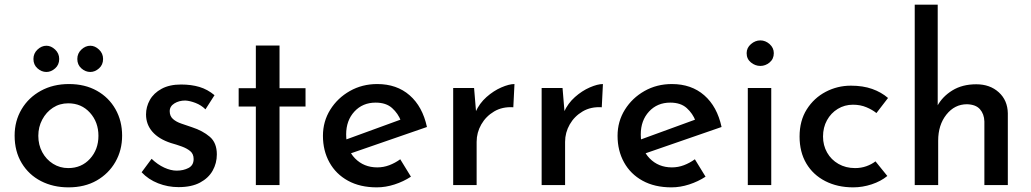

<svg xmlns="http://www.w3.org/2000/svg" viewBox="-20 -797 4441 827"><path d="M43 -213Q43 -276 73 -326.5Q103 -377 156 -406Q209 -435 277 -435Q346 -435 397.5 -406Q449 -377 477.5 -326.5Q506 -276 506 -213Q506 -150 477 -99.5Q448 -49 396.5 -19.5Q345 10 275 10Q209 10 156.5 -17Q104 -44 73.5 -94.5Q43 -145 43 -213ZM145 -212Q145 -173 162 -141.5Q179 -110 208.5 -91.5Q238 -73 274 -73Q331 -73 367.5 -113Q404 -153 404 -212Q404 -271 367.5 -311.5Q331 -352 274 -352Q237 -352 208 -333Q179 -314 162 -282Q145 -250 145 -212ZM124 -543Q124 -567 141.5 -583.5Q159 -600 180 -600Q200 -600 217.5 -583.5Q235 -567 235 -543Q235 -518 217.5 -502.5Q200 -487 180 -487Q159 -487 141.5 -502.5Q124 -518 124 -543ZM313 -543Q313 -567 330.5 -583.5Q348 -600 369 -600Q389 -600 406.5 -583.5Q424 -567 424 -543Q424 -518 406.5 -502.5Q389 -487 369 -487Q348 -487 330.5 -502.5Q313 -518 313 -543Z M749 9Q703 9 661 -7.5Q619 -24 590 -55L633 -113Q659 -88 687.5 -75Q716 -62 741 -62Q770 -62 792 -73.5Q814 -85 814 -112Q814 -134 799.5 -146Q785 -158 763 -166Q741 -174 716 -181Q664 -198 636.5 -229.5Q609 -261 609 -304Q609 -337 625.5 -366.5Q642 -396 676 -414.5Q710 -433 760 -433Q804 -433 839 -422.5Q874 -412 904 -387L865 -326Q847 -344 822.5 -353.5Q798 -363 778 -364Q751 -364 731 -351.5Q711 -339 711 -318Q711 -297 725 -284.5Q739 -272 761.5 -264.5Q784 -257 807 -249Q853 -234 883.5 -208Q914 -182 914 -132Q914 -94 896 -62Q878 -30 841.5 -10.5Q805 9 749 9Z M1082 -601H1184V-417H1296V-338H1184V0H1082V-338H1008V-417H1082Z M1603 10Q1531 10 1479 -18.5Q1427 -47 1399 -97.5Q1371 -148 1371 -212Q1371 -274 1402.5 -324.5Q1434 -375 1487 -405Q1540 -435 1605 -435Q1689 -435 1744.5 -386.5Q1800 -338 1819 -250L1478 -132L1454 -190L1728 -290L1707 -276Q1695 -308 1669 -331.5Q1643 -355 1598 -355Q1542 -355 1506.5 -316.5Q1471 -278 1471 -218Q1471 -154 1509 -115Q1547 -76 1605 -76Q1632 -76 1657 -85.5Q1682 -95 1704 -111L1750 -36Q1718 -15 1679.5 -2.5Q1641 10 1603 10Z M2022 -418 2032 -298 2028 -314Q2045 -352 2075.5 -379Q2106 -406 2139.5 -420.5Q2173 -435 2196 -435L2191 -335Q2144 -338 2108.5 -317Q2073 -296 2053 -261Q2033 -226 2033 -186V0H1932V-418Z M2403 -418 2413 -298 2409 -314Q2426 -352 2456.5 -379Q2487 -406 2520.5 -420.5Q2554 -435 2577 -435L2572 -335Q2525 -338 2489.5 -317Q2454 -296 2434 -261Q2414 -226 2414 -186V0H2313V-418Z M2872 10Q2800 10 2748 -18.5Q2696 -47 2668 -97.5Q2640 -148 2640 -212Q2640 -274 2671.5 -324.5Q2703 -375 2756 -405Q2809 -435 2874 -435Q2958 -435 3013.5 -386.5Q3069 -338 3088 -250L2747 -132L2723 -190L2997 -290L2976 -276Q2964 -308 2938 -331.5Q2912 -355 2867 -355Q2811 -355 2775.5 -316.5Q2740 -278 2740 -218Q2740 -154 2778 -115Q2816 -76 2874 -76Q2901 -76 2926 -85.5Q2951 -95 2973 -111L3019 -36Q2987 -15 2948.5 -2.5Q2910 10 2872 10Z M3201 -418H3302V0H3201ZM3196 -568Q3196 -591 3214.5 -607Q3233 -623 3255 -623Q3277 -623 3295 -607Q3313 -591 3313 -568Q3313 -543 3295 -528Q3277 -513 3255 -513Q3233 -513 3214.5 -528Q3196 -543 3196 -568Z M3802 -39Q3774 -16 3734.5 -3Q3695 10 3655 10Q3587 10 3534.5 -17Q3482 -44 3453 -93Q3424 -142 3424 -209Q3424 -277 3455 -326Q3486 -375 3536.5 -401.5Q3587 -428 3645 -428Q3697 -428 3736.5 -414Q3776 -400 3805 -375L3755 -310Q3738 -324 3712 -335Q3686 -346 3654 -346Q3618 -346 3588.5 -328Q3559 -310 3542 -279Q3525 -248 3525 -209Q3525 -171 3542.5 -140Q3560 -109 3591.5 -91Q3623 -73 3663 -73Q3689 -73 3711.5 -81Q3734 -89 3751 -102Z M3920 0V-777H4019V-323L4017 -340Q4039 -381 4082 -407.5Q4125 -434 4185 -434Q4244 -434 4282 -399.5Q4320 -365 4321 -309V0H4220V-274Q4219 -306 4201 -326.5Q4183 -347 4145 -348Q4092 -348 4056.5 -303.5Q4021 -259 4021 -191V0Z"/></svg>

Font: Reem Kufi Fun
Style: Regular
Weight: 400
Designer: Khaled Hosny
Version: Version 1.005